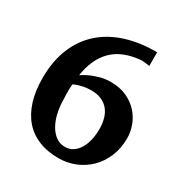

<svg xmlns="http://www.w3.org/2000/svg" viewBox="-164 -814 914 957"><g transform="rotate(30 293.5 -335.5)"><path d="M409.2 -210.9Q409.2 -243.7 401.4 -271Q393.6 -298.3 377.4 -317.9Q361.3 -337.4 336.4 -348.1Q311.5 -358.9 277.8 -358.9Q256.3 -358.9 238.5 -355.5Q220.7 -352.1 208 -348.1Q192.9 -343.3 181.2 -337.9Q179.2 -320.8 179 -305.4Q178.7 -290 179.2 -278.8Q179.7 -265.1 180.2 -253.9Q180.2 -219.2 187 -182.9Q193.8 -146.5 209 -116.7Q224.1 -86.9 247.6 -67.9Q271 -48.8 304.2 -48.8Q330.6 -48.8 350.1 -62.3Q369.6 -75.7 382.8 -98.1Q396 -120.6 402.6 -149.9Q409.2 -179.2 409.2 -210.9ZM551.8 -241.2Q551.8 -183.1 532 -135.5Q512.2 -87.9 478 -54.2Q443.8 -20.5 398.7 -2.2Q353.5 16.1 303.2 16.1Q240.2 16.1 190.4 -3.9Q140.6 -23.9 106.4 -63Q72.3 -102.1 54.2 -159.4Q36.1 -216.8 36.1 -291Q36.1 -389.2 67.1 -463.9Q98.1 -538.6 154.8 -588.4Q211.4 -638.2 290.8 -663.1Q370.1 -688 466.8 -687V-608.9L422.9 -613.8Q368.7 -609.9 327.6 -593.5Q286.6 -577.1 258.1 -549.1Q229.5 -521 211.9 -481.9Q194.3 -442.9 187 -394Q207.5 -407.7 232.4 -418.9Q253.4 -428.2 281.5 -436Q309.6 -443.8 341.8 -443.8Q394.5 -443.8 433.8 -425.5Q473.1 -407.2 499.3 -378.2Q525.4 -349.1 538.6 -313Q551.8 -276.9 551.8 -241.2Z"/></g></svg>

Font: Charis SIL APac
Style: Bold
Weight: 700
Foundry: SIL International
Version: Version 5.000